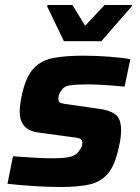

<svg xmlns="http://www.w3.org/2000/svg" viewBox="-20 -741 559 769"><path d="M223 8Q172 8 112 4Q52 0 10 -5L32 -115Q74 -112 115 -109.5Q156 -107 190 -107Q244 -107 267 -114.5Q290 -122 300 -142Q310 -153 310 -170Q310 -182 299.5 -186Q289 -190 260 -193L135 -210Q93 -216 76 -237.5Q59 -259 59 -294Q59 -322 69 -367Q85 -436 115.5 -468Q146 -500 195 -509Q244 -518 313 -518Q363 -518 416.5 -514Q470 -510 502 -504L479 -394Q438 -398 398.5 -400.5Q359 -403 333 -403Q289 -403 262 -399.5Q235 -396 225 -377Q214 -365 214 -344Q214 -332 223.5 -328.5Q233 -325 260 -322L378 -305Q418 -300 441.5 -283.5Q465 -267 465 -218Q465 -207 463 -189.5Q461 -172 456 -152Q441 -79 411.5 -45Q382 -11 335.5 -1.5Q289 8 223 8ZM236 -576 169 -715 170 -721H270L321 -638L399 -721H509L507 -715L386 -576Z"/></svg>

Font: Saira
Style: Bold Italic
Weight: 700
Italic angle: -12°
Designer: Hector Gatti with collaboration of the Omnibus-Type team
Foundry: Omnibus-Type
Version: Version 1.100; ttfautohint (v1.8.3)